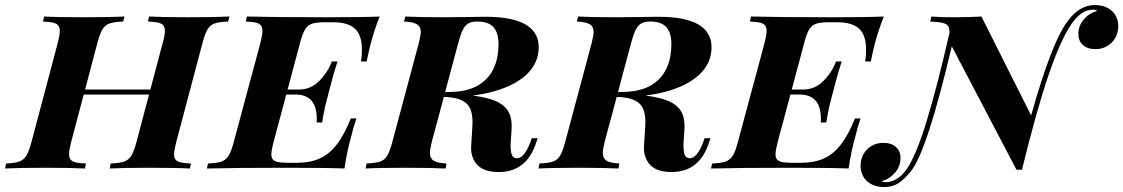

<svg xmlns="http://www.w3.org/2000/svg" viewBox="-61 -674 4493 768"><path d="M856.9 -607.9 851.6 -587.9Q814.9 -586.4 797.1 -580.1Q779.3 -573.7 769 -556.6Q758.8 -539.6 749 -502L644 -106Q635.3 -71.8 635.3 -57.1Q635.3 -42.5 641.8 -34.9Q648.4 -27.3 662.6 -24.2Q676.8 -21 702.6 -20L698.7 0Q646 -2.9 534.7 -2.9Q433.6 -2.9 377.9 0L381.8 -20Q418 -21.5 435.8 -27.8Q453.6 -34.2 464.4 -51.3Q475.1 -68.4 484.9 -106L535.2 -295.9H273.9L223.6 -106Q215.3 -73.7 215.3 -57.6Q215.3 -43 221.9 -35.2Q228.5 -27.3 242.7 -24.2Q256.8 -21 282.7 -20L278.8 0Q223.1 -2.9 121.6 -2.9Q13.2 -2.9 -41 0L-36.1 -20Q-1.5 -21.5 16.1 -27.8Q33.7 -34.2 44.4 -51.5Q55.2 -68.8 64.9 -106L169.9 -502Q178.2 -533.7 178.2 -549.8Q178.2 -564.9 171.4 -572.8Q164.6 -580.6 150.6 -583.7Q136.7 -586.9 110.8 -587.9L115.7 -607.9Q167 -605 278.8 -605Q375.5 -605 437 -607.9L431.6 -587.9Q395 -586.4 377.2 -580.1Q359.4 -573.7 348.9 -556.6Q338.4 -539.6 328.6 -502L279.3 -315.9H540.5L589.8 -502Q598.6 -532.7 598.6 -550.3Q598.6 -564.9 591.8 -572.8Q585 -580.6 570.8 -583.7Q556.6 -586.9 530.8 -587.9L535.6 -607.9Q589.8 -605 691.9 -605Q802.7 -605 856.9 -607.9Z M1457.5 -607.9Q1433.1 -544.9 1420.4 -494.1Q1410.2 -452.1 1405.8 -428.2H1383.3Q1386.7 -452.1 1386.7 -475.1Q1386.7 -534.2 1358.4 -559.6Q1330.1 -585 1271.5 -585H1240.7Q1205.1 -585 1187.5 -579.3Q1169.9 -573.7 1159.4 -556.6Q1148.9 -539.6 1139.2 -502L1089.4 -315.9H1135.7Q1181.2 -315.9 1215.3 -349.6Q1249.5 -383.3 1266.6 -428.2H1289.1Q1272.9 -378.9 1257.8 -319.3L1254.4 -306.2Q1245.1 -271.5 1240 -250Q1234.9 -228.5 1227.5 -184.1H1205.6Q1206.1 -188.5 1206.1 -198.2Q1206.1 -295.9 1120.6 -295.9H1084L1033.2 -106Q1024.4 -71.8 1024.4 -57.1Q1024.4 -43 1031 -35.6Q1037.6 -28.3 1051.5 -25.6Q1065.4 -22.9 1090.8 -22.9H1127.9Q1179.2 -22.9 1217.3 -39.8Q1255.4 -56.6 1285.6 -95.5Q1315.9 -134.3 1342.3 -200.2H1364.7Q1351.6 -163.1 1342.8 -124Q1328.1 -74.7 1316.9 0Q1248 -2.9 1087.4 -2.9Q874 -2.9 766.6 0L771 -20Q807.1 -21.5 825 -27.8Q842.8 -34.2 853.5 -51.3Q864.3 -68.4 874 -106L980.5 -502Q988.8 -534.2 988.8 -550.3Q988.8 -564.9 982.2 -572.8Q975.6 -580.6 961.7 -583.7Q947.8 -586.9 921.9 -587.9L926.8 -607.9Q1033.2 -605 1246.6 -605Q1393.6 -605 1457.5 -607.9Z M2089.4 -121.1 2085 -107.9Q2047.4 14.2 1933.6 14.2Q1874.5 14.2 1847.7 -15.1Q1820.8 -44.4 1823.7 -90.8L1828.1 -161.6Q1829.1 -178.2 1829.1 -185.5Q1829.1 -218.8 1819.8 -239.5Q1810.5 -260.3 1788.1 -271.7Q1765.6 -283.2 1725.1 -286.1H1714.4L1666 -106Q1658.7 -75.7 1658.7 -62Q1658.7 -41 1673.1 -31.5Q1687.5 -22 1725.1 -20L1721.2 0Q1661.1 -2.9 1564.9 -2.9Q1454.1 -2.9 1401.4 0L1405.3 -20Q1441.4 -21.5 1459.2 -27.6Q1477.1 -33.7 1487.5 -50.8Q1498 -67.9 1508.3 -106L1614.3 -502Q1622.1 -534.2 1622.1 -546.4Q1622.1 -566.9 1607.4 -576.4Q1592.8 -585.9 1555.2 -587.9L1560.1 -607.9Q1611.3 -605 1712.4 -605Q1752 -605 1814.5 -606Q1864.3 -606.9 1880.4 -606.9Q2093.8 -606.9 2093.8 -484.9Q2093.8 -434.1 2062 -394.3Q2030.3 -354.5 1970.9 -328.4Q1911.6 -302.2 1830.1 -292L1835.4 -291Q1888.2 -283.7 1920.7 -270.3Q1953.1 -256.8 1969.5 -232.7Q1985.8 -208.5 1985.8 -169.4L1985.4 -158.2L1981.9 -105Q1981.4 -99.6 1981.4 -88.9Q1981.4 -65.4 1987.1 -53.2Q1992.7 -41 2006.3 -41Q2036.6 -41 2061 -106.9L2065.9 -121.1ZM1772 -502 1719.7 -306.2H1737.3Q1832 -306.2 1882.6 -356.2Q1933.1 -406.2 1933.1 -498Q1933.1 -543 1912.8 -565.4Q1892.6 -587.9 1848.1 -587.9Q1825.7 -587.9 1812.5 -580.3Q1799.3 -572.8 1790.3 -554.7Q1781.2 -536.6 1772 -502Z M2780.8 -121.1 2776.4 -107.9Q2738.8 14.2 2625 14.2Q2565.9 14.2 2539.1 -15.1Q2512.2 -44.4 2515.1 -90.8L2519.5 -161.6Q2520.5 -178.2 2520.5 -185.5Q2520.5 -218.8 2511.2 -239.5Q2502 -260.3 2479.5 -271.7Q2457 -283.2 2416.5 -286.1H2405.8L2357.4 -106Q2350.1 -75.7 2350.1 -62Q2350.1 -41 2364.5 -31.5Q2378.9 -22 2416.5 -20L2412.6 0Q2352.5 -2.9 2256.3 -2.9Q2145.5 -2.9 2092.8 0L2096.7 -20Q2132.8 -21.5 2150.6 -27.6Q2168.5 -33.7 2179 -50.8Q2189.5 -67.9 2199.7 -106L2305.7 -502Q2313.5 -534.2 2313.5 -546.4Q2313.5 -566.9 2298.8 -576.4Q2284.2 -585.9 2246.6 -587.9L2251.5 -607.9Q2302.7 -605 2403.8 -605Q2443.4 -605 2505.9 -606Q2555.7 -606.9 2571.8 -606.9Q2785.2 -606.9 2785.2 -484.9Q2785.2 -434.1 2753.4 -394.3Q2721.7 -354.5 2662.4 -328.4Q2603 -302.2 2521.5 -292L2526.9 -291Q2579.6 -283.7 2612.1 -270.3Q2644.5 -256.8 2660.9 -232.7Q2677.2 -208.5 2677.2 -169.4L2676.8 -158.2L2673.3 -105Q2672.9 -99.6 2672.9 -88.9Q2672.9 -65.4 2678.5 -53.2Q2684.1 -41 2697.8 -41Q2728 -41 2752.4 -106.9L2757.3 -121.1ZM2463.4 -502 2411.1 -306.2H2428.7Q2523.4 -306.2 2574 -356.2Q2624.5 -406.2 2624.5 -498Q2624.5 -543 2604.2 -565.4Q2584 -587.9 2539.6 -587.9Q2517.1 -587.9 2503.9 -580.3Q2490.7 -572.8 2481.7 -554.7Q2472.7 -536.6 2463.4 -502Z M3474.1 -607.9Q3449.7 -544.9 3437 -494.1Q3426.8 -452.1 3422.4 -428.2H3399.9Q3403.3 -452.1 3403.3 -475.1Q3403.3 -534.2 3375 -559.6Q3346.7 -585 3288.1 -585H3257.3Q3221.7 -585 3204.1 -579.3Q3186.5 -573.7 3176 -556.6Q3165.5 -539.6 3155.8 -502L3106 -315.9H3152.3Q3197.8 -315.9 3231.9 -349.6Q3266.1 -383.3 3283.2 -428.2H3305.7Q3289.6 -378.9 3274.4 -319.3L3271 -306.2Q3261.7 -271.5 3256.6 -250Q3251.5 -228.5 3244.1 -184.1H3222.2Q3222.7 -188.5 3222.7 -198.2Q3222.7 -295.9 3137.2 -295.9H3100.6L3049.8 -106Q3041 -71.8 3041 -57.1Q3041 -43 3047.6 -35.6Q3054.2 -28.3 3068.1 -25.6Q3082 -22.9 3107.4 -22.9H3144.5Q3195.8 -22.9 3233.9 -39.8Q3272 -56.6 3302.2 -95.5Q3332.5 -134.3 3358.9 -200.2H3381.3Q3368.2 -163.1 3359.4 -124Q3344.7 -74.7 3333.5 0Q3264.6 -2.9 3104 -2.9Q2890.6 -2.9 2783.2 0L2787.6 -20Q2823.7 -21.5 2841.6 -27.8Q2859.4 -34.2 2870.1 -51.3Q2880.9 -68.4 2890.6 -106L2997.1 -502Q3005.4 -534.2 3005.4 -550.3Q3005.4 -564.9 2998.8 -572.8Q2992.2 -580.6 2978.3 -583.7Q2964.4 -586.9 2938.5 -587.9L2943.4 -607.9Q3049.8 -605 3263.2 -605Q3410.2 -605 3474.1 -607.9Z M4412.1 -569.3Q4412.1 -543.9 4400.4 -522.9Q4388.7 -502 4367.9 -489.7Q4347.2 -477.5 4321.3 -477.5Q4288.6 -477.5 4270.5 -494.1Q4252.4 -510.7 4252.4 -537.6Q4252.4 -570.8 4273.7 -595.9Q4294.9 -621.1 4327.6 -630.4Q4322.8 -635.3 4311.5 -635.3Q4285.2 -634.8 4265.9 -621.1Q4246.6 -607.4 4227.5 -582Q4183.1 -519.5 4134 -376.2Q4085 -232.9 4026.9 4.9H4004.9L3746.1 -488.8Q3647.5 -69.3 3582.5 11.2Q3558.6 41 3534.4 57.6Q3510.3 74.2 3475.6 74.2Q3445.8 74.2 3424.6 63Q3403.3 51.8 3392.3 32.2Q3381.3 12.7 3381.3 -11.2Q3381.3 -36.6 3393.1 -57.6Q3404.8 -78.6 3425.5 -90.6Q3446.3 -102.5 3472.2 -102.5Q3504.9 -102.5 3522.9 -85.9Q3541 -69.3 3541 -42.5Q3541 -9.3 3519.8 15.9Q3498.5 41 3465.8 50.8Q3470.2 54.7 3481.4 54.7Q3530.3 54.2 3566.9 1Q3604.5 -54.7 3646.5 -192.6Q3688.5 -330.6 3736.8 -542Q3737.8 -561 3731.2 -570.1Q3724.6 -579.1 3708.5 -582.8Q3692.4 -586.4 3659.7 -587.9L3664.6 -607.9Q3696.3 -605 3753.9 -605Q3816.4 -605 3864.7 -607.9L4063.5 -212.4Q4146.5 -507.8 4210 -589.8Q4256.8 -653.8 4317.9 -653.8Q4347.7 -653.8 4368.9 -642.6Q4390.1 -631.3 4401.1 -612.3Q4412.1 -593.3 4412.1 -569.3Z"/></svg>

Font: TypoPRO Playfair Display SC
Style: Bold Italic
Weight: 700
Italic angle: -14.9847°
Designer: Claus Eggers Sørensen
Foundry: Claus Eggers Sørensen
Version: Version 1.004;PS 001.004;hotconv 1.0.70;makeotf.lib2.5.58329